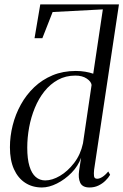

<svg xmlns="http://www.w3.org/2000/svg" viewBox="-20 -839 559 870"><path d="M170 10.5Q126.5 10.5 94 -10.8Q61.5 -32 43.2 -72.5Q25 -113 25 -171.5Q25 -221.5 37.5 -271.2Q50 -321 74.5 -365.2Q99 -409.5 135 -443.8Q171 -478 218.2 -497.8Q265.5 -517.5 323.5 -517.5Q346 -517.5 366.5 -514Q387 -510.5 402.5 -505L446 -796.5L218.5 -784.5L172 -666H136.5L162.5 -819H519L406.5 -70.5Q404.5 -53 406 -41Q407.5 -29 420.5 -29Q430.5 -29 443.5 -37Q456.5 -45 470.5 -62L479 -47Q471 -33 457.2 -19.8Q443.5 -6.5 425.5 2Q407.5 10.5 385.5 10.5Q353.5 10.5 343.5 -11Q333.5 -32.5 338.5 -66L347.5 -124.5Q334 -86.5 304 -56Q274 -25.5 238 -7.5Q202 10.5 170 10.5ZM185 -21.5Q216.5 -21.5 251.8 -42.2Q287 -63 316 -100.8Q345 -138.5 356 -189.5L395 -454Q393 -469.5 373 -483Q353 -496.5 321.5 -496.5Q277.5 -496.5 242.5 -477.2Q207.5 -458 181.2 -425Q155 -392 137.8 -350Q120.5 -308 112 -261.8Q103.5 -215.5 103.5 -170Q103.5 -119 113.5 -86Q123.5 -53 141.8 -37.2Q160 -21.5 185 -21.5Z"/></svg>

Font: Merriweather 144pt Light
Style: Italic
Weight: 300
Italic angle: -7.8°
Version: Version 2.101